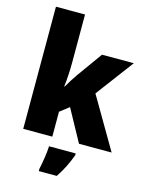

<svg xmlns="http://www.w3.org/2000/svg" viewBox="-141 -847 892 1154"><g transform="rotate(15 305.0 -269.5)"><path d="M241 -460V-760H60V0H241V-155L298 -199L407 0H610L424 -318L600 -553H402L288 -394C272 -372 250 -336 235 -310H232C238 -356 241 -413 241 -460ZM403 72V61H237C236 100 225 168 216 207V221H328C362 170 383 126 403 72Z"/></g></svg>

Font: Noto Sans Kannada SemiCondensed Black
Style: Regular
Weight: 900
Width: 4
Designer: Jelle Bosma - Monotype Design Team
Foundry: Monotype Imaging Inc.
Version: Version 2.005